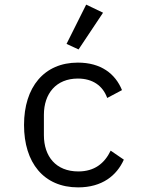

<svg xmlns="http://www.w3.org/2000/svg" viewBox="-20 -799 640 831"><path d="M318 12C422 12 485 -39 516 -108L459 -147C432 -91 388 -57 319 -57C222 -57 170 -122 170 -214V-302C170 -394 223 -459 317 -459C381 -459 425 -428 444 -375L508 -409C479 -480 417 -528 317 -528C171 -528 84 -422 84 -258C84 -95 169 12 318 12ZM426 -744 353 -779 268 -609 320 -585Z"/></svg>

Font: IBM Mono
Style: Regular
Weight: 400
Monospace: yes
Designer: Mike Abbink, Paul van der Laan, Pieter van Rosmalen
Foundry: Bold Monday
Version: Version 2.3